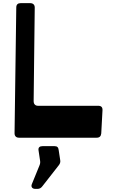

<svg xmlns="http://www.w3.org/2000/svg" viewBox="-20 -880 748 1227"><path d="M101 0H598C616 0 625 -9 627 -27L635 -175C636 -195 627 -204 607 -204H223C205 -204 195 -215 195 -234L202 -832C202 -850 191 -860 172 -860H113C94 -860 84 -851 84 -832L73 -28C73 -11 83 0 101 0ZM205 327H221C233 327 243 321 251 310L355 177C363 167 367 157 365 145L355 79C353 62 346 54 329 54H252C234 54 224 62 226 79L236 146C238 158 237 166 232 178L183 298C177 314 186 327 205 327Z"/></svg>

Font: OpenDyslexic3
Style: Regular
Weight: 400
Designer: Abelardo Gonzalez
Version: Version 3.001;PS 003.001;hotconv 1.0.88;makeotf.lib2.5.64775